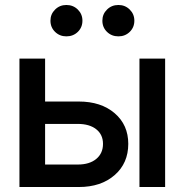

<svg xmlns="http://www.w3.org/2000/svg" viewBox="-20 -751 741 771"><path d="M161.1 -343.3H296.4Q385.7 -343.3 440.4 -296.4Q495.1 -249.5 495.1 -173.3Q495.1 -95.7 440.4 -47.9Q385.7 0 296.4 0H58.1V-515.6H161.1ZM161.1 -253.4V-90.3H292.5Q339.4 -90.3 366.5 -112.8Q393.6 -135.3 393.6 -173.3Q393.6 -210.4 366.5 -231.9Q339.4 -253.4 292.5 -253.4ZM540 0V-515.6H643.1V0ZM455.6 -605Q428.2 -605 409.7 -623Q391.1 -641.1 391.1 -668Q391.1 -694.3 409.7 -712.6Q428.2 -731 455.6 -731Q482.4 -731 501 -712.6Q519.5 -694.3 519.5 -668Q519.5 -641.1 501 -623Q482.4 -605 455.6 -605ZM246.6 -605Q219.7 -605 201.2 -623Q182.6 -641.1 182.6 -668Q182.6 -694.3 201.2 -712.6Q219.7 -731 246.6 -731Q273.9 -731 292.5 -712.6Q311 -694.3 311 -668Q311 -641.1 292.5 -623Q273.9 -605 246.6 -605Z"/></svg>

Font: Inter Display Medium
Style: Regular
Weight: 500
Designer: Rasmus Andersson
Foundry: rsms
Version: Version 4.001;git-9221beed3